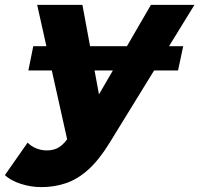

<svg xmlns="http://www.w3.org/2000/svg" viewBox="-109 -562 815 785"><path d="M60 203Q17 203 -24.5 189.5Q-66 176 -89 154L4 21Q18 36 39 44.5Q60 53 82 53Q113 53 134 39Q155 25 174 -5L212 -68L244 -87L508 -542H686L339 22Q296 92 252 131.5Q208 171 160.5 187Q113 203 60 203ZM169 23 43 -542H228L309 -104ZM7 -274 27 -373H640L619 -274Z"/></svg>

Font: Montserrat Thin ExtraBold
Style: Italic
Weight: 800
Italic angle: -11.3°
Version: Version 9.000